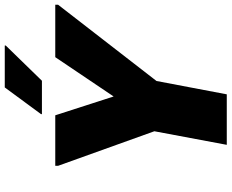

<svg xmlns="http://www.w3.org/2000/svg" viewBox="-103 -869 972 806"><g transform="rotate(-90 383.0 -466.0)"><path d="M235 -304 90 -708V-720H302L381 -475L546 -720H766V-708L446 -295L390 0H178ZM307 -776V-780L419 -932H595V-928L447 -776Z"/></g></svg>

Font: Kufam Black
Style: Italic
Weight: 900
Italic angle: -11°
Designer: Artur Schmal
Foundry: Original Type
Version: Version 1.301; ttfautohint (v1.8.3)